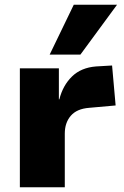

<svg xmlns="http://www.w3.org/2000/svg" viewBox="-20 -792 525 812"><path d="M64 0V-503H229V-372H231Q246 -431 284.5 -468.5Q323 -506 386 -511L454 -515L469 -346L357 -336Q305 -332 279.5 -302.5Q254 -273 254 -227V0ZM190 -561 292 -772H475L320 -561Z"/></svg>

Font: Nunito Sans 8pt Black
Style: Regular
Weight: 900
Version: Version 3.101;gftools[0.9.27]